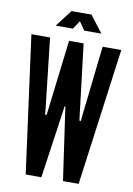

<svg xmlns="http://www.w3.org/2000/svg" viewBox="-97 -953 705 1014"><g transform="rotate(10 256.0 -446.0)"><path d="M114 0 15 -735H115L158 -353L160 -329H168L171 -353L217 -735H295L341 -353L344 -329H352L354 -353L397 -735H497L398 0H314L264 -348L258 -391H254L248 -348L198 0ZM133.5 -802 202.5 -892H309.5L378.5 -802H286.5L255.5 -847L225.5 -802Z"/></g></svg>

Font: League Gothic
Style: Regular
Weight: 400
Designer: The League of Moveable Type
Version: Version 2.001